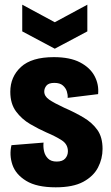

<svg xmlns="http://www.w3.org/2000/svg" viewBox="-20 -786 475 820"><path d="M218 14Q137 14 92 -13.5Q47 -41 33 -82.5Q19 -124 29 -166L166 -177Q164 -159 168 -140.5Q172 -122 185 -109Q198 -96 222 -96Q247 -96 258.5 -109Q270 -122 270 -140Q270 -170 243.5 -187Q217 -204 179 -220Q145 -235 109 -256Q73 -277 48.5 -310Q24 -343 24 -394Q24 -458 69.5 -500Q115 -542 210 -542Q279 -542 322 -519.5Q365 -497 384 -461Q403 -425 399 -384L269 -368Q270 -381 265.5 -395.5Q261 -410 248.5 -421Q236 -432 212 -432Q188 -432 178.5 -420.5Q169 -409 169 -395Q169 -375 190 -360.5Q211 -346 254 -326Q300 -306 337 -284Q374 -262 396 -231Q418 -200 418 -150Q418 -108 398.5 -70.5Q379 -33 335.5 -9.5Q292 14 218 14ZM75 -766 214 -691 353 -766V-652L214 -578L75 -652Z"/></svg>

Font: Bricolage Grotesque 12pt Condensed ExtraBold
Style: Regular
Weight: 800
Width: 3
Designer: Mathieu Triay
Foundry: Atelier Triay
Version: Version 1.001; ttfautohint (v1.8.4.7-5d5b);gftools[0.9.33.de